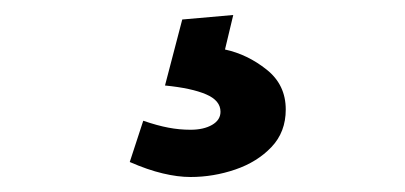

<svg xmlns="http://www.w3.org/2000/svg" viewBox="-20 -23 540 256"><path d="M234 213Q217 213 197 208.2Q177 203.5 153 193L171 138Q190 144.5 204.5 147.2Q219 150 234 150Q251.5 150 262.8 143.5Q274 137 274 126Q274 111 254.8 102.8Q235.5 94.5 200 91L223 3L291 -3L280 43Q310 49.5 335.5 69.8Q361 90 361 123Q361 153 342 173Q323 193 293.8 203Q264.5 213 234 213Z"/></svg>

Font: Expletus Sans
Style: Bold
Weight: 700
Version: Version 7.500